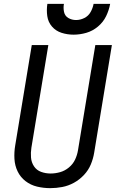

<svg xmlns="http://www.w3.org/2000/svg" viewBox="-20 -969 616 997"><path d="M241 8Q272 8 303.5 2Q335 -4 364 -20Q393 -36 416 -60.5Q439 -85 451.5 -115Q464 -145 469 -176L561 -735H475L385 -189Q381 -164 370 -140.5Q359 -117 338 -99.5Q317 -82 292 -75Q267 -68 243 -68Q217 -68 193.5 -76.5Q170 -85 156.5 -105.5Q143 -126 141 -151Q139 -176 143 -202L231 -735H145L59 -214Q53 -179 55 -144Q57 -109 71.5 -79Q86 -49 112.5 -28.5Q139 -8 172.5 0Q206 8 241 8ZM362 -789Q395 -789 428 -798.5Q461 -808 488.5 -831Q516 -854 531 -885Q546 -916 552 -949H466Q462 -927 450.5 -906.5Q439 -886 418 -875.5Q397 -865 375 -865Q353 -865 335 -875.5Q317 -886 312.5 -907Q308 -928 312 -949H226Q221 -917 225.5 -885.5Q230 -854 250 -831Q270 -808 300 -798.5Q330 -789 362 -789Z"/></svg>

Font: Iosevka Sparkle
Style: Italic
Weight: 400
Italic angle: -9°
Designer: Belleve Invis
Foundry: Belleve Invis
Version: Version 4.5.0; ttfautohint (v1.8.3)